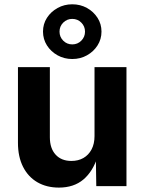

<svg xmlns="http://www.w3.org/2000/svg" viewBox="-20 -854 663 881"><path d="M250.3 6.8Q193.8 6.8 151.4 -17.8Q109 -42.5 85.7 -88.7Q62.4 -134.9 62.4 -198.7V-545.9H208.8V-224.2Q208.8 -173.3 235.2 -144.4Q261.5 -115.5 307.8 -115.5Q339 -115.5 362.7 -129Q386.5 -142.6 400.1 -168.3Q413.7 -194 413.7 -229.8V-545.9H560.3V0H421.8L419.7 -136.3H428.3Q406.6 -67.5 362.6 -30.3Q318.6 6.8 250.3 6.8ZM311.5 -583.2Q274.8 -583.2 244.1 -600.2Q213.5 -617.2 195.4 -645.7Q177.3 -674.2 177.3 -709.2Q177.3 -743.9 195.4 -772.1Q213.5 -800.4 244.1 -817.3Q274.7 -834.3 311.5 -834.3Q348.7 -834.3 379.1 -817.4Q409.5 -800.4 427.6 -772.1Q445.7 -743.9 445.7 -708.9Q445.7 -674.2 427.6 -645.7Q409.5 -617.2 379.1 -600.2Q348.8 -583.2 311.5 -583.2ZM311.5 -650.3Q336.2 -650.3 353.1 -667.4Q370.1 -684.6 370.1 -708.9Q370.1 -733.2 353.1 -750.2Q336.1 -767.3 311.4 -767.3Q287.2 -767.3 270.1 -750.2Q253.1 -733.2 253.1 -708.9Q253.1 -684.6 270.1 -667.4Q287.2 -650.3 311.5 -650.3Z"/></svg>

Font: Inter Variable LoSnoCo
Style: Regular
Weight: 400
Designer: Rasmus Andersson
Foundry: rsms
Version: Version 4.000;git-a52131595; featfreeze: case,dlig,ss01,ss02